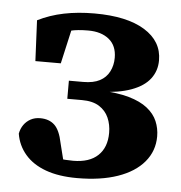

<svg xmlns="http://www.w3.org/2000/svg" viewBox="-43 -546 567 602"><g transform="rotate(5 240.0 -244.5)"><path d="M221 15Q163 15 122 0Q81 -15 57 -43Q33 -71 27 -108Q30 -124 38.5 -136Q47 -148 60 -155Q73 -162 90 -162Q118 -162 135 -146Q152 -130 160 -90L178 -18L112 -54Q136 -45 157 -41.5Q178 -38 204 -38Q255 -38 282 -63.5Q309 -89 309 -135Q309 -161 299.5 -182.5Q290 -204 269.5 -217Q249 -230 215 -230H169V-287H214Q246 -287 266 -297.5Q286 -308 296 -327.5Q306 -347 306 -371Q306 -409 281.5 -429Q257 -449 216 -449Q182 -449 160 -443.5Q138 -438 114 -424L170 -476L139 -339H59L53 -467Q91 -486 135 -495Q179 -504 231 -504Q333 -504 389 -469.5Q445 -435 445 -375Q445 -342 426 -317Q407 -292 367.5 -277.5Q328 -263 269 -261V-265Q324 -263 360.5 -252.5Q397 -242 419 -224.5Q441 -207 450.5 -184.5Q460 -162 460 -137Q460 -91 431 -56.5Q402 -22 348.5 -3.5Q295 15 221 15Z"/></g></svg>

Font: Source Serif 4 18pt
Style: Bold
Weight: 700
Designer: Frank Grießhammer
Foundry: Adobe Systems Incorporated
Version: Version 4.004;hotconv 1.0.116;makeotfexe 2.5.65601